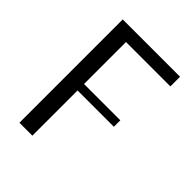

<svg xmlns="http://www.w3.org/2000/svg" viewBox="-186 -551 841 841"><g transform="rotate(45 235.0 -130.0)"><path d="M435 -390H160V-130H385V-90H160V190H80V-450H435Z"/></g></svg>

Font: STIX MathJax Main
Style: Regular
Weight: 400
Designer: MicroPress Inc., with final additions and corrections provided by Coen Hoffman, Elsevier (retired)
Version: Version 1.1.1